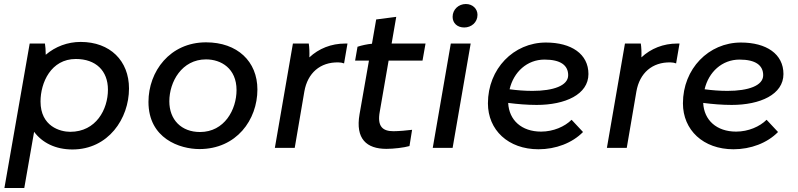

<svg xmlns="http://www.w3.org/2000/svg" viewBox="-20 -737 3979 957"><path d="M2 200H101L150 -80C190 -26 256 8 341 8C520 8 623 -146 623 -296C623 -434 529 -528 382 -528C317 -528 256 -505 208 -464C208 -486 206 -508 204 -520H128ZM330 -80C280 -80 182 -107 182 -231C182 -325 234 -443 358 -443C457 -443 518 -385 518 -290C518 -192 459 -80 330 -80Z M974 6C1159 6 1263 -140 1263 -291C1263 -431 1163 -526 1007 -526C827 -526 720 -381 720 -229C720 -46 877 6 974 6ZM977 -79C884 -79 824 -140 824 -232C824 -329 886 -441 1007 -441C1082 -441 1159 -396 1159 -288C1159 -191 1099 -79 977 -79Z M1350 0H1449L1497 -281C1513 -373 1576 -428 1667 -426C1677 -426 1687 -424 1695 -421L1712 -520H1701C1631 -520 1569 -495 1522 -451C1523 -475 1522 -501 1519 -520H1440Z M1906 5C1942 5 1993 -1 2021 -9L2034 -90C2013 -87 1966 -83 1941 -83C1888 -83 1859 -106 1873 -181L1917 -435H2086L2101 -520H1932L1955 -653L1855 -640L1834 -519C1811 -517 1783 -511 1762 -504L1750 -435H1819L1772 -167C1751 -45 1807 5 1906 5Z M2137 0H2236L2326 -520H2227ZM2294 -600C2329 -600 2360 -625 2360 -663C2360 -693 2336 -717 2302 -717C2266 -717 2236 -690 2236 -653C2236 -622 2259 -600 2294 -600Z M2664 7C2750 7 2832 -24 2886 -79L2829 -140C2795 -106 2738 -81 2677 -81C2580 -81 2517 -138 2513 -224C2560 -218 2608 -214 2655 -214C2797 -214 2913 -266 2913 -368C2913 -468 2828 -525 2701 -525C2540 -525 2412 -394 2412 -222C2412 -89 2513 7 2664 7ZM2520 -292C2540 -378 2607 -440 2694 -440C2775 -440 2812 -411 2812 -362C2812 -310 2738 -284 2634 -284C2596 -284 2557 -287 2520 -292Z M3005 0H3104L3152 -281C3168 -373 3231 -428 3322 -426C3332 -426 3342 -424 3350 -421L3367 -520H3356C3286 -520 3224 -495 3177 -451C3178 -475 3177 -501 3174 -520H3095Z M3636 7C3722 7 3804 -24 3858 -79L3801 -140C3767 -106 3710 -81 3649 -81C3552 -81 3489 -138 3485 -224C3532 -218 3580 -214 3627 -214C3769 -214 3885 -266 3885 -368C3885 -468 3800 -525 3673 -525C3512 -525 3384 -394 3384 -222C3384 -89 3485 7 3636 7ZM3492 -292C3512 -378 3579 -440 3666 -440C3747 -440 3784 -411 3784 -362C3784 -310 3710 -284 3606 -284C3568 -284 3529 -287 3492 -292Z"/></svg>

Font: Fixel Display 20240404 Medium
Style: Italic
Weight: 500
Italic angle: -10°
Designer: AlfaBravo + MacPaw
Foundry: Kyrylo Tkachov, Marchela Mozhyna, Serhii Makarenko, Maria Weinstein, Zakhar Kryvoshyya
Version: Version 1.211;Glyphs 3.2 (3225)